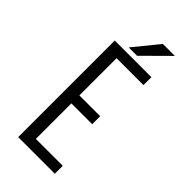

<svg xmlns="http://www.w3.org/2000/svg" viewBox="-267 -923 984 984"><g transform="rotate(45 225.0 -431.0)"><path d="M167.5 -725.5 278.5 -862H365.5L228 -725.5ZM357.5 -642.5H162.5V-373H313.5V-315H162.5V-57.5H357.5V0H92V-700H357.5Z"/></g></svg>

Font: League Mono Condensed Light
Style: Regular
Weight: 300
Width: 1
Designer: Tyler Finck
Foundry: The League of Moveable Type / Tyler Finck
Version: Version 2.210